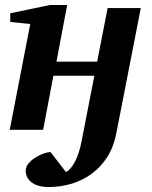

<svg xmlns="http://www.w3.org/2000/svg" viewBox="-20 -520 608 769"><path d="M445.8 14.2Q435.5 67.9 409.9 108.2Q384.3 148.4 348.1 175.3Q312 202.1 267.6 215.6Q223.1 229 174.8 229Q150.9 229 133.5 223.6Q116.2 218.3 105 209.2Q93.8 200.2 88.4 188.5Q83 176.8 83 164.1Q83 147.5 95 133.8Q106.9 120.1 123.3 110.1Q139.6 100.1 156.2 94.5Q172.9 88.9 182.1 88.9L244.1 168.9Q262.7 160.2 280 127.9Q297.4 95.7 307.1 43.9L357.9 -216.8H193.8L152.8 0H19L101.1 -423.8L21 -432.1V-466.8L180.2 -500H249L206.1 -272.9H369.1L411.1 -487.8H543.9Z"/></svg>

Font: Charis SIL
Style: Bold Italic
Weight: 700
Italic angle: -11°
Foundry: SIL International
Version: Version 4.112